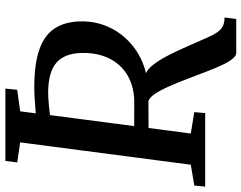

<svg xmlns="http://www.w3.org/2000/svg" viewBox="-112 -671 898 714"><g transform="rotate(-90 337.0 -314.0)"><path d="M497 115.5Q487.5 115.5 476.8 103.5Q466 91.5 454 66.8Q442 42 427.5 4Q414 -31.5 400.2 -67.5Q386.5 -103.5 372.5 -135Q358.5 -166.5 344.8 -187Q331 -207.5 318 -211Q304 -211 287.2 -211Q270.5 -211 253 -210.8Q235.5 -210.5 218 -210.5L197.5 -53.5L277 -40.5L273.5 0H0L4 -40.5L81.5 -53.5L164.5 -688L90 -699L95.5 -743H364.5L360 -699L280 -688L272.5 -630Q295 -631.5 318.8 -633.5Q342.5 -635.5 369 -635.5Q458 -635.5 511.8 -616Q565.5 -596.5 589.8 -557.5Q614 -518.5 614.5 -460.5Q615 -403.5 591.2 -354.2Q567.5 -305 524 -269.8Q480.5 -234.5 422 -220Q437.5 -213.5 453.2 -193.2Q469 -173 483 -146.8Q497 -120.5 508.2 -96Q519.5 -71.5 526.5 -55.5Q542 -20.5 552.5 4Q563 28.5 573 43.5Q583 58.5 596 65.2Q609 72 629 72L623.5 115.5ZM225 -264Q242 -264 264.2 -263.8Q286.5 -263.5 304.8 -263.8Q323 -264 328 -264Q368 -266.5 400 -281.5Q432 -296.5 454 -322.2Q476 -348 487.2 -383.2Q498.5 -418.5 497 -461Q495.5 -522.5 460.8 -553.2Q426 -584 347 -584Q340 -584 325.5 -583Q311 -582 294.8 -580.5Q278.5 -579 266 -577Z"/></g></svg>

Font: Merriweather 24pt Medium
Style: Italic
Weight: 500
Italic angle: -7.8°
Version: Version 2.101